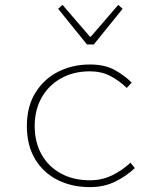

<svg xmlns="http://www.w3.org/2000/svg" viewBox="-20 -754 640 786"><path d="M348 12Q274 12 215.5 -17.5Q157 -47 123.5 -103Q90 -159 90 -238Q90 -318 125 -374.5Q160 -431 218.5 -460.5Q277 -490 348 -490Q409 -490 449.5 -467.5Q490 -445 519 -416L499 -394Q468 -424 431.5 -443Q395 -462 348 -462Q281 -462 230 -433.5Q179 -405 150.5 -354.5Q122 -304 122 -238Q122 -172 150 -122Q178 -72 229 -44Q280 -16 348 -16Q398 -16 439.5 -36.5Q481 -57 514 -88L532 -66Q496 -32 450.5 -10Q405 12 348 12ZM336 -572 218 -718 236 -734 348 -604H352L464 -734L482 -718L364 -572Z"/></svg>

Font: Source Code Pro ExtraLight
Style: Regular
Weight: 200
Monospace: yes
Designer: Paul D. Hunt, Teo Tuominen
Foundry: Adobe
Version: Version 1.026;hotconv 1.1.0;makeotfexe 2.6.0